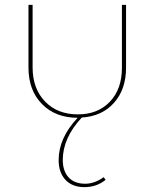

<svg xmlns="http://www.w3.org/2000/svg" viewBox="-20 -479 635 789"><path d="M481 -459H498V-201Q498 -112 448.5 -56.5Q399 -1 316 4Q238 88 238 178Q238 224 262 250Q286 276 330 276Q369 276 406 249L414 260Q377 290 327 290Q277 290 249 260Q221 230 221 179Q221 88 299 5Q208 5 152.5 -51.5Q97 -108 97 -201V-459H114V-202Q114 -115 165 -62Q216 -9 300 -9Q382 -9 431.5 -61Q481 -113 481 -200Z"/></svg>

Font: EauTestSC Thin
Style: Regular
Weight: 250
Designer: Christian Thalmann (Catharsis Fonts)
Version: Version 0.001;PS 000.001;hotconv 1.0.88;makeotf.lib2.5.64775